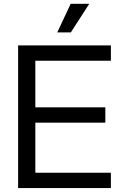

<svg xmlns="http://www.w3.org/2000/svg" viewBox="-20 -959 620 979"><path d="M72.3 0V-727.5H545.4V-649.4H160.2V-411.6H517.1V-333.5H160.2V-78.1H545.4V0ZM272 -793.9 340.3 -939.5H435.1L341.3 -793.9Z"/></svg>

Font: Inter Khmer Looped
Style: Regular
Weight: 400
Designer: Rasmus Andersson, Sovichet Tep
Foundry: Anagata Design
Version: Version 1.000